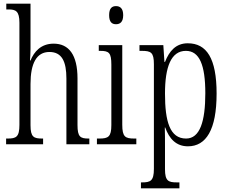

<svg xmlns="http://www.w3.org/2000/svg" viewBox="-20 -780 1236 1038"><path d="M13 0H213V-31H209C163 -31 145 -38 145 -103V-326C145 -438 178 -499 247 -499C315 -499 339 -447 339 -355V0H463V-31H459C414 -31 399 -40 399 -104V-356C399 -484 352 -544 270 -544C201 -544 164 -500 145 -453H142C143 -465 145 -492 145 -515V-760H14V-729H26C65 -729 85 -720 85 -657V-105C85 -39 67 -31 21 -31H13Z M607 -649C629 -649 646 -661 646 -698C646 -735 629 -747 607 -747C585 -747 570 -735 570 -698C570 -661 585 -649 607 -649ZM504 0H717V-31H706C657 -31 641 -40 641 -106V-536H514V-505H522C569 -505 582 -495 582 -430V-104C582 -40 565 -31 517 -31H504Z M742 238H950V206H936C891 206 872 199 872 135V24C872 -23 872 -63 871 -91H873C895 -30 932 11 996 11C1094 11 1151 -78 1151 -274C1151 -465 1097 -546 995 -546C931 -546 895 -504 872 -445H869L863 -536H734V-505H746C796 -505 812 -497 812 -433V133C812 199 793 206 747 206H742ZM986 -31C898 -31 872 -124 872 -274C872 -419 905 -505 985 -505C1058 -505 1090 -429 1090 -276C1090 -124 1061 -31 986 -31Z"/></svg>

Font: Noto Serif Bengali ExtraCondensed Light
Style: Regular
Weight: 300
Width: 2
Designer: Juan Bruce, Universal Thirst, Indian Type Foundry and the Monotype Design Team.
Foundry: Monotype Imaging Inc.
Version: Version 2.003